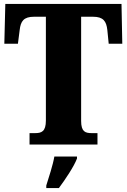

<svg xmlns="http://www.w3.org/2000/svg" viewBox="-20 -734 643 975"><path d="M130 0H475V-58H446C413 -58 392 -65 392 -120V-649H452C505 -649 520 -626 525 -582L532 -512H601L597 -714H7L2 -512H71L80 -582C85 -626 100 -649 153 -649H213V-122C213 -66 191 -58 158 -58H130ZM215 208V221H279C311 178 355 113 371 71V61H256C249 103 227 170 215 208Z"/></svg>

Font: Noto Serif Armenian Condensed Black
Style: Regular
Weight: 900
Width: 3
Designer: Monotype Design Team
Foundry: Monotype Imaging Inc.
Version: Version 2.008